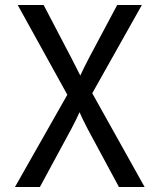

<svg xmlns="http://www.w3.org/2000/svg" viewBox="-20 -570 640 770"><path d="M40 180 250 -190 51 -550H155L268 -334Q277 -317 286.5 -297.5Q296 -278 302 -267Q307 -278 316.5 -297.5Q326 -317 335 -334L450 -550H549L350 -196L560 180H457L332 -52Q323 -69 313.5 -88.5Q304 -108 299 -120Q294 -108 284.5 -89Q275 -70 266 -53L140 180Z"/></svg>

Font: NKDuy Mono
Style: Regular
Weight: 400
Monospace: yes
Designer: NKDuy
Foundry: NKDuy
Version: Version 2.251; ttfautohint (v1.8.4.7-5d5b)